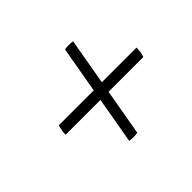

<svg xmlns="http://www.w3.org/2000/svg" viewBox="-109 -784 837 837"><g transform="rotate(-45 310.0 -365.0)"><path d="M576 -340H97Q97 -353 99 -365Q101 -377 105 -390H584Q584 -377 582.5 -365Q581 -353 576 -340ZM274 -125 358 -605Q384 -609 408 -605L324 -125Q298 -121 274 -125Z"/></g></svg>

Font: Poltawski Nowy
Style: Italic
Weight: 400
Italic angle: -12°
Designer: Adam Pótawski, Mateusz Machalski, Borys Kosmynka, Ania Wieluska
Foundry: Capitalics.wtf
Version: Version 1.001;gftools[0.9.25]